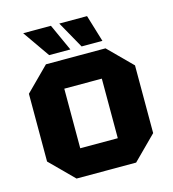

<svg xmlns="http://www.w3.org/2000/svg" viewBox="-109 -820 817 909"><g transform="rotate(-15 300.0 -365.0)"><path d="M40 -114V-446L154 -560H446L560 -446V-114L446 0H154ZM208 -134H392V-426H208ZM401 -730 441 -598H339L265 -730ZM224 -730 284 -598H180L88 -730Z"/></g></svg>

Font: Tektur
Style: Bold
Weight: 700
Designer: Adam Jagosz
Foundry: Adam Jagosz
Version: Version 1.005;gftools[0.9.30]